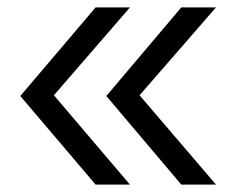

<svg xmlns="http://www.w3.org/2000/svg" viewBox="-20 -540 640 520"><path d="M332 -40 126 -282 332 -520H239L35 -280L239 -40ZM565 -40 358 -282 565 -520H471L268 -280L471 -40Z"/></svg>

Font: Tekne LDO Light
Style: Regular
Weight: 300
Monospace: yes
Designer: Alessio Laiso, Mario Rullo, Paolo Rosset
Foundry: Alessio Laiso
Version: Version 1.000;hotconv 1.0.109;makeotfexe 2.5.65596